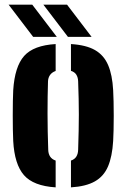

<svg xmlns="http://www.w3.org/2000/svg" viewBox="-20 -799 545 828"><path d="M37 -191Q36 -210 35.5 -239.2Q35 -268.5 35 -301.2Q35 -334 35.5 -363Q36 -392 37 -410Q43.5 -512 84.2 -557.8Q125 -603.5 220 -609V-493Q203.5 -487 195.5 -475.2Q187.5 -463.5 187 -448Q186 -417.5 185.5 -382.2Q185 -347 185 -309Q185 -271 185.8 -231.8Q186.5 -192.5 188 -153Q188.5 -135.5 196.2 -123.8Q204 -112 220 -106.5V9Q124 3 83.2 -43.8Q42.5 -90.5 37 -191ZM286 9V-106.5Q302 -112 309.2 -123.8Q316.5 -135.5 317 -153Q318.5 -197.5 319.2 -234.2Q320 -271 320 -304.8Q320 -338.5 319.2 -373.2Q318.5 -408 317 -448Q316.5 -465 309.2 -476.8Q302 -488.5 286 -493.5V-609Q351.5 -605 389.8 -583Q428 -561 446.2 -518.5Q464.5 -476 468 -410Q469 -391 469.8 -361.5Q470.5 -332 470.5 -299.5Q470.5 -267 469.8 -238Q469 -209 468 -191Q464 -124 445.8 -81.2Q427.5 -38.5 389.2 -16.8Q351 5 286 9ZM123 -640 17 -779H119L225 -640ZM273 -640 167 -779H269L375 -640Z"/></svg>

Font: Big Shoulders Stencil Text Thin Black
Style: Regular
Weight: 900
Version: Version 2.001